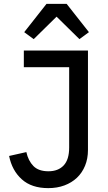

<svg xmlns="http://www.w3.org/2000/svg" viewBox="-20 -959 559 991"><path d="M434 -698V-185Q434 -140 419 -103.5Q404 -67 377 -41.5Q350 -16 312.5 -2Q275 12 229 12Q143 12 92.5 -33.5Q42 -79 27 -154L116 -174Q126 -129 152.5 -102Q179 -75 230 -75Q280 -75 308.5 -105Q337 -135 337 -198V-612H103V-698ZM324 -939 439 -793 390 -757 272 -873 154 -757 105 -793 220 -939Z"/></svg>

Font: IBM Plex Sans Text
Style: Regular
Weight: 450
Designer: Mike Abbink, Paul van der Laan, Pieter van Rosmalen
Foundry: Bold Monday
Version: Version 3.005